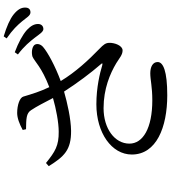

<svg xmlns="http://www.w3.org/2000/svg" viewBox="37 -911 926 1040"><g transform="rotate(-90 500.0 -391.0)"><path d="M320 -713C377 -712 406 -712 423 -686C444 -655 466 -611 489 -567C430 -550 356 -536 307 -536C231 -535 199 -555 137 -605L120 -590C172 -506 208 -468 312 -469C377 -470 461 -489 524 -507C571 -434 625 -362 672 -308C680 -299 678 -298 667 -300C624 -313 547 -332 455 -332C300 -332 183 -249 183 -140C183 -7 330 52 504 52C635 52 684 30 684 0C684 -27 657 -40 623 -40C587 -40 551 -29 477 -29C325 -29 242 -80 242 -153C242 -233 324 -293 434 -293C539 -293 621 -258 678 -224C707 -206 723 -190 747 -190C773 -190 789 -233 788 -263C787 -282 779 -293 755 -316C695 -374 629 -445 581 -525C662 -555 736 -595 766 -621C782 -635 786 -655 776 -668C763 -682 733 -684 713 -678C686 -666 656 -628 548 -587C524 -637 511 -680 497 -727C492 -747 451 -761 408 -761C381 -761 349 -749 316 -731ZM725 -757C770 -723 796 -691 816 -665C835 -640 847 -620 862 -619C879 -619 890 -630 890 -648C890 -668 881 -686 858 -708C831 -732 790 -754 737 -774ZM812 -818C860 -785 883 -760 904 -735C925 -710 935 -689 953 -689C970 -689 979 -699 979 -718C979 -739 969 -758 942 -780C917 -800 876 -818 823 -834Z"/></g></svg>

Font: Noto Serif SC Medium
Style: Regular
Weight: 500
Designer: Ryoko NISHIZUKA 西塚涼子 (kana & ideographs); Frank Grießhammer (Latin, Greek & Cyrillic); Wenlong ZHANG 张文龙 (bopomofo); San
Foundry: Adobe Systems Incorporated
Version: Version 1.001;PS 1.001;hotconv 16.6.54;makeotf.lib2.5.65590